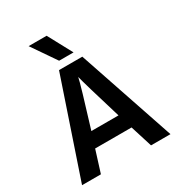

<svg xmlns="http://www.w3.org/2000/svg" viewBox="-205 -1028 1084 1164"><g transform="rotate(-30 337.0 -446.0)"><path d="M386 -723H285L169 -892H295ZM160 0H28L256 -674H419L647 0H511L463 -153H208ZM336 -580Q328 -537 241 -256H431Q348 -529 336 -580Z"/></g></svg>

Font: Hind Kochi SemiBold
Style: Regular
Weight: 600
Designer: Dhruvi Tolia
Foundry: Indian Type Foundry
Version: Version 0.702;PS 1.0;hotconv 1.0.81;makeotf.lib2.5.63406